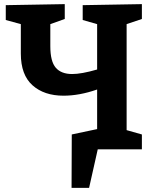

<svg xmlns="http://www.w3.org/2000/svg" viewBox="-20 -724 741 931"><path d="M668 -632 594 -607V-93L668 -72V0H454L412 187H327L328 -72L451 -98V-290Q365 -260 288 -260Q194 -260 137.5 -310.5Q81 -361 81 -464V-607L8 -627V-699L294 -704V-632L224 -607V-500Q224 -426 250.5 -395.5Q277 -365 330 -365Q375 -365 451 -387V-607L381 -627V-699L668 -704Z"/></svg>

Font: Bitter Pro
Style: Bold
Weight: 700
Designer: Sol Matas, and Bitter project Authors
Foundry: Sol Matas
Version: Version 1.010